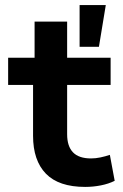

<svg xmlns="http://www.w3.org/2000/svg" viewBox="-20 -725 485 755"><path d="M315 10Q211 10 160.5 -42Q110 -94 110 -191V-391H12V-498H116V-640H244V-498H415V-391H244V-197Q244 -150 267 -126Q290 -102 338 -102Q356 -102 375 -106Q394 -110 412 -116L431 -14Q407 -2 376.5 4Q346 10 315 10ZM293 -541V-705H396L369 -541Z"/></svg>

Font: Nunito Sans 8pt
Style: Bold
Weight: 700
Version: Version 3.101;gftools[0.9.27]